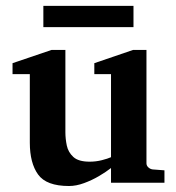

<svg xmlns="http://www.w3.org/2000/svg" viewBox="-20 -639 598 651"><path d="M537.6 -19.5H356.4V-69.3Q339.8 -56.2 315.7 -42Q291.5 -27.8 264.9 -18.1Q238.3 -8.3 213.9 -8.3Q137.2 -8.3 109.1 -47.4Q81.1 -86.4 81.1 -155.3V-387.7H22.5V-424.8L154.8 -469.7H201.7V-190.4Q201.7 -168.5 206.5 -145.5Q211.4 -122.6 228.8 -106.7Q246.1 -90.8 284.2 -90.8Q305.2 -90.8 325.4 -95.9Q345.7 -101.1 356.4 -106V-387.7H299.8V-424.8L431.2 -469.7H476.6V-85.4Q476.6 -77.1 483.2 -71.3Q489.7 -65.4 498 -64.5L537.6 -61.5ZM432.6 -546.9H127V-619.1H432.6Z"/></svg>

Font: Annapurna SIL
Style: Bold
Weight: 700
Designer: Peter Martin, Annie Olsen
Foundry: SIL International
Version: Version 2.000